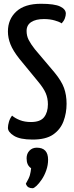

<svg xmlns="http://www.w3.org/2000/svg" viewBox="-20 -730 393 1018"><path d="M153 10Q86 10 54 -10Q22 -30 22 -52Q22 -66 27.5 -84.5Q33 -103 44 -117Q60 -103 85.5 -93Q111 -83 144 -83Q194 -83 214 -109Q234 -135 234 -177Q234 -209 222.5 -236Q211 -263 180 -300L83 -418Q49 -461 35.5 -495Q22 -529 22 -563Q22 -628 66.5 -669Q111 -710 197 -710Q269 -710 299 -695.5Q329 -681 329 -658Q329 -647 324 -633Q319 -619 307 -606Q298 -613 272 -621Q246 -629 213 -629Q170 -629 145.5 -613Q121 -597 121 -566Q121 -540 132 -518.5Q143 -497 164 -470L268 -347Q306 -301 319.5 -263.5Q333 -226 333 -180Q333 -130 316.5 -86.5Q300 -43 261.5 -16.5Q223 10 153 10ZM153 268Q140 268 131 263Q122 258 117 244Q134 215 138.5 198.5Q143 182 145 162Q132 153 126.5 140Q121 127 121 109Q121 85 136 69Q151 53 175 53Q205 53 220 69Q235 85 235 117Q235 145 225.5 172.5Q216 200 201.5 221.5Q187 243 173.5 255.5Q160 268 153 268Z"/></svg>

Font: Yanone Kaffeesatz ExtraLight Medium
Style: Regular
Weight: 500
Version: Version 2.003